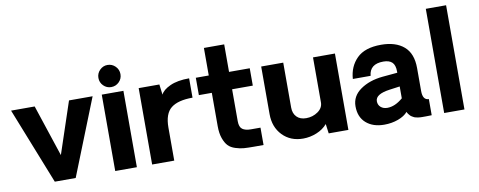

<svg xmlns="http://www.w3.org/2000/svg" viewBox="-64 -1051 3398 1361"><g transform="rotate(-10 1635.0 -371.0)"><path d="M607.9 -549.8 389.2 0H238.8L21 -549.8H190.9L314 -178.2L438 -549.8Z M749.5 -590.8Q717.3 -590.8 694.1 -614Q670.9 -637.2 670.9 -670.2Q670.9 -703.1 694.3 -726.6Q717.8 -750 749.5 -750Q782.7 -750 806.2 -726.6Q829.6 -703.1 829.6 -670.2Q829.6 -637.2 806.2 -614Q782.7 -590.8 749.5 -590.8ZM673.8 -549.8H829.6V0H673.8Z M1303.7 -556.2V-417Q1198.7 -417 1148.7 -377.4Q1098.6 -337.9 1098.6 -237.8V0H939.5V-549.8H1088.4L1097.7 -475.1Q1112.8 -507.3 1165.8 -531.7Q1218.8 -556.2 1303.7 -556.2Z M1672.4 1Q1628.4 1 1600.8 -1Q1573.2 -2.9 1540.3 -13.4Q1507.3 -23.9 1488.8 -43.5Q1470.2 -63 1457.3 -98.9Q1444.3 -134.8 1444.3 -187V-426.8H1351.1V-551.8H1444.3V-750H1590.3V-551.8H1739.3V-426.8H1590.3V-196.8Q1590.3 -154.8 1611.3 -139.4Q1632.3 -124 1672.4 -124H1741.2V1Z M2352.1 -549.8V0H2210.4L2201.2 -68.8Q2171.4 -33.7 2123.8 -14.4Q2076.2 4.9 2026.4 4.9Q1935.5 4.9 1878.4 -54.4Q1821.3 -113.8 1821.3 -207V-549.8H1980V-226.1Q1980 -184.1 2004.6 -158.9Q2029.3 -133.8 2072.3 -133.8Q2120.1 -133.8 2157.2 -159.9Q2194.3 -186 2194.3 -226.1V-549.8Z M2609.9 7.8Q2528.8 7.8 2479.7 -35.2Q2430.7 -78.1 2430.7 -155.8Q2430.7 -229 2495.4 -274.4Q2560.1 -319.8 2655.8 -329.1L2763.7 -338.9V-348.1Q2763.7 -394 2742.7 -414.1Q2721.7 -434.1 2679.7 -434.1Q2581.5 -434.1 2573.7 -350.1H2445.8Q2451.7 -439 2509.3 -496.6Q2566.9 -554.2 2684.1 -554.2Q2789.1 -554.2 2848.4 -503.2Q2907.7 -452.1 2907.7 -347.2V-182.1Q2907.7 -116.2 2951.7 -116.2V0Q2946.8 0 2933.3 0.5Q2919.9 1 2912.1 1Q2911.1 1 2898.4 1Q2885.7 1 2882.8 1Q2879.9 1 2868.9 0.5Q2857.9 0 2854 -1Q2850.1 -2 2840.1 -3.9Q2830.1 -5.9 2825.4 -8.5Q2820.8 -11.2 2812.7 -15.6Q2804.7 -20 2799.8 -25.4Q2794.9 -30.8 2789.3 -37.8Q2783.7 -44.9 2779.8 -54.2Q2756.8 -26.4 2710.4 -9.3Q2664.1 7.8 2609.9 7.8ZM2651.9 -106Q2707 -106 2763.7 -154.8V-240.2L2689 -230Q2585.9 -215.8 2585.9 -165Q2585.9 -138.2 2604.5 -122.1Q2623 -106 2651.9 -106Z M3041.5 0V-750H3187.5V0Z"/></g></svg>

Font: Oakes Grotesk
Style: Bold
Weight: 700
Designer: Samuel Oakes
Foundry: Samuel Oakes
Version: Version 1.0 | wf-rip DC20170320